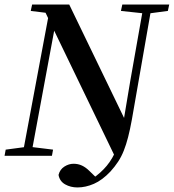

<svg xmlns="http://www.w3.org/2000/svg" viewBox="-32 -684 763 843"><path d="M-12 0 -7 -27 83 -39H103L201 -27L196 0ZM66 0 188 -652H225L165 -329L104 0ZM308 139Q278 139 254 125.5Q230 112 225 84Q231 60 250.5 47.5Q270 35 291 35Q311 35 328 43Q345 51 361 67L395 100V111H373V101Q411 75 437 43.5Q463 12 480 -30.5Q497 -73 507 -132L540 -329L599 -663H635L547 -159Q539 -115 530.5 -82Q522 -49 511.5 -22.5Q501 4 486.5 26Q472 48 453 69Q417 107 380.5 123Q344 139 308 139ZM473 4 192 -578 189 -584 168 -628 103 -636 109 -664H272L522 -147H535L493 4ZM602 -625 499 -636 505 -664H711L705 -636L622 -625Z"/></svg>

Font: Source Serif 4 48pt SemiBold
Style: Italic
Weight: 600
Italic angle: -12°
Designer: Frank Grießhammer
Foundry: Adobe Systems Incorporated
Version: Version 4.004;hotconv 1.0.116;makeotfexe 2.5.65601